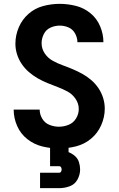

<svg xmlns="http://www.w3.org/2000/svg" viewBox="-20 -763 616 997"><path d="M286 8Q331 8 374.5 -3Q418 -14 452.5 -42.5Q487 -71 505.5 -113Q524 -155 524 -199Q524 -227 515.5 -254.5Q507 -282 491 -305.5Q475 -329 453.5 -347.5Q432 -366 407.5 -379.5Q383 -393 357 -404Q331 -415 304.5 -424.5Q278 -434 253 -448Q228 -462 212 -486Q196 -510 196 -539Q196 -563 207.5 -586Q219 -609 242 -619.5Q265 -630 290 -630Q314 -630 336 -620.5Q358 -611 370 -589Q382 -567 382 -544H517Q517 -586 500 -626.5Q483 -667 449.5 -694.5Q416 -722 374 -732.5Q332 -743 290 -743Q246 -743 203.5 -731.5Q161 -720 128 -691Q95 -662 77.5 -621Q60 -580 60 -536Q60 -508 68.5 -481Q77 -454 93 -430.5Q109 -407 130.5 -388.5Q152 -370 176.5 -356Q201 -342 227 -331.5Q253 -321 279.5 -311Q306 -301 331 -287.5Q356 -274 372.5 -249.5Q389 -225 389 -197Q389 -171 375 -148Q361 -125 336.5 -115Q312 -105 286 -105Q261 -105 237 -114.5Q213 -124 199.5 -146.5Q186 -169 186 -194Q186 -194 186 -194Q186 -194 186 -194H51Q51 -194 51 -194Q51 -194 51 -194Q51 -150 69 -109Q87 -68 122 -40.5Q157 -13 200 -2.5Q243 8 286 8ZM188 214H288Q316 214 342.5 204Q369 194 382.5 169Q396 144 396 117Q396 98 390 79Q384 60 369 47Q354 34 336 27V0H240V100H288Q294 100 297 105.5Q300 111 300 117Q300 123 297 128.5Q294 134 288 134H188Z"/></svg>

Font: Iosevka Sparkle Extrabold
Style: Regular
Weight: 800
Designer: Belleve Invis
Foundry: Belleve Invis
Version: Version 4.5.0; ttfautohint (v1.8.3)